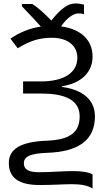

<svg xmlns="http://www.w3.org/2000/svg" viewBox="-20 -872 622 1104"><path d="M512.2 211.9C486.3 195.3 447.3 187 395 187C373 187 344.7 188 310.5 189.5C276.4 190.9 242.2 191.9 208 191.9C91.3 191.9 30.8 152.3 30.8 65.9C30.8 -16.1 99.1 -57.1 250 -63C382.8 -68.4 438 -111.3 438 -203.1C438 -290.5 365.2 -334 219.2 -334H112.8V-403.8H214.8C348.1 -403.8 424.8 -454.1 424.8 -540C424.8 -609.9 368.2 -654.8 278.8 -654.8C210 -654.8 153.8 -639.2 82 -594.2L40 -649.9C94.7 -687 152.8 -710 214.8 -719.2C196.3 -740.7 168 -771 129.9 -810.5L106 -835.9V-849.1H166C195.8 -830.1 232.4 -798.3 274.9 -753.9C335 -828.6 373.5 -852.1 415 -852.1C431.2 -852.1 447.3 -849.6 462.9 -845.2V-790C455.1 -793.5 444.3 -794.9 430.2 -794.9C401.4 -794.9 362.3 -766.6 331.1 -720.2C446.8 -705.1 512.2 -640.1 512.2 -546.9C512.2 -455.6 446.8 -393.1 335.9 -376V-372.1C457 -356.4 525.9 -296.9 525.9 -203.1C525.9 -67.9 433.6 1 250 6.8C205.1 8.3 171.9 13.7 149.9 22.5C127.9 31.7 117.2 46.4 117.2 66.9C117.2 102.5 145 118.2 203.1 118.2C234.9 118.2 270 117.2 309.1 114.7C348.1 112.8 378.9 111.8 401.9 111.8C452.1 111.8 489.3 118.2 512.2 130.9Z"/></svg>

Font: OpenSansEmoji
Style: Regular
Weight: 400
Foundry: MorbZ
Version: Version 1.000;PS 001.000;hotconv 1.0.70;makeotf.lib2.5.58329